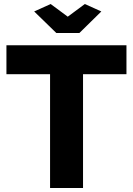

<svg xmlns="http://www.w3.org/2000/svg" viewBox="-20 -935 661 955"><path d="M232 -915 317 -852 402 -915 484 -878 375 -771H260L150 -878ZM609 -566H393V0H229V-566H12V-710H609Z"/></svg>

Font: Oxford Sans
Style: Regular
Weight: 800
Designer: Matt McInerney, Pablo Impallari, Rodrigo Fuenzalida
Foundry: Matt McInerney, Pablo Impallari, Rodrigo Fuenzalida
Version: Version 3.000g; ttfautohint (v1.5) -l 8 -r 28 -G 28 -x 14 -D